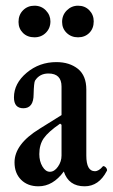

<svg xmlns="http://www.w3.org/2000/svg" viewBox="-20 -643 396 674"><path d="M101 -512Q76 -512 60.5 -527.5Q45 -543 45 -566Q45 -591 61 -607Q77 -623 101 -623Q125 -623 141 -606.5Q157 -590 157 -568Q157 -544 141 -528Q125 -512 101 -512ZM198 -566Q198 -590 214.5 -606.5Q231 -623 254 -623Q278 -623 293.5 -607Q309 -591 309 -568Q309 -543 293.5 -527.5Q278 -512 254 -512Q230 -512 214 -527.5Q198 -543 198 -566ZM115 11Q77 11 54 -12Q31 -35 31 -73Q31 -137 119 -191L196 -239V-339Q196 -385 150 -385Q119 -385 103 -360Q99 -353 98 -312Q98 -263 62 -263Q29 -263 29 -301Q29 -350 73.5 -387.5Q118 -425 178 -425Q224 -425 254 -401Q283 -377 283 -329V-97Q283 -42 313 -42Q327 -42 341 -59Q343 -61 347.5 -58.5Q352 -56 354.5 -51Q357 -46 355 -43Q327 11 277 11Q221 11 204 -41Q166 11 115 11ZM155 -40Q171 -40 183.5 -58Q196 -76 196 -97V-205L191 -209Q149 -180 133.5 -157.5Q118 -135 118 -102Q118 -77 129 -58.5Q140 -40 155 -40Z"/></svg>

Font: Junicode Cond Medium
Style: Regular
Weight: 500
Width: 3
Designer: Peter S. Baker
Version: Version 2.201